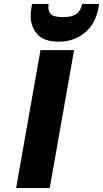

<svg xmlns="http://www.w3.org/2000/svg" viewBox="-20 -957 524 977"><path d="M481 -917Q466 -835 411 -790Q356 -745 279 -745Q202 -745 169 -784Q136 -823 136 -875Q136 -895 140 -918L143 -937H228Q226 -928 226 -920Q226 -899 240 -884.5Q254 -870 301 -870Q348 -870 370 -887Q392 -904 398 -937H484ZM357 -702 233 0H62L186 -702Z"/></svg>

Font: Fz Poppins
Style: Bold Italic
Weight: 700
Italic angle: -10°
Designer: Ninad Kale (Devanagari), Jonny Pinhorn (Latin)
Foundry: Indian Type Foundry
Version: Vit hóa bi Vntype.Com & FontZin.Com